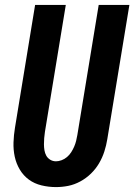

<svg xmlns="http://www.w3.org/2000/svg" viewBox="-20 -755 547 782"><path d="M208 7Q178 7 149 0Q120 -7 97.5 -23.5Q75 -40 60.5 -64.5Q46 -89 40 -117Q34 -145 35 -175Q36 -205 41 -235L123 -735H248L163 -218Q161 -205 160 -192.5Q159 -180 159 -167.5Q159 -155 161 -143Q163 -131 168.5 -121Q174 -111 184.5 -104.5Q195 -98 208 -98Q219 -98 231 -102.5Q243 -107 253 -115.5Q263 -124 270 -135Q277 -146 282 -157.5Q287 -169 290 -181Q293 -193 295 -205L382 -735H507L417 -188Q413 -163 405 -138Q397 -113 383.5 -90Q370 -67 350.5 -48Q331 -29 307 -16Q283 -3 258 2Q233 7 208 7Z"/></svg>

Font: Iosevka Extrabold Oblique
Style: Regular
Weight: 800
Italic angle: -9°
Monospace: yes
Designer: Belleve Invis
Foundry: Belleve Invis
Version: Version 32.5.0; ttfautohint (v1.8.4)